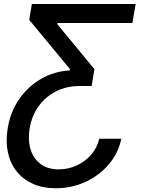

<svg xmlns="http://www.w3.org/2000/svg" viewBox="-20 -748 722 982"><path d="M600.6 -38.6Q585 36.1 535.6 93.5Q486.3 150.9 416 182.9Q345.7 214.8 265.1 214.8Q198.7 214.8 148.2 192.1Q97.7 169.4 64.9 128.2Q32.2 86.9 20.3 30.8Q8.3 -25.4 19.5 -92.3Q33.2 -176.3 78.1 -241Q123 -305.7 189.9 -344.5Q256.8 -383.3 336.9 -387.7L337.9 -394.5L129.4 -646.5L143.1 -727.5H673.8L657.2 -630.4H272.9V-624.5L462.9 -394.5L448.7 -308.1H386.7Q322.8 -308.1 268.8 -281.7Q214.8 -255.4 178.7 -206.3Q142.6 -157.2 131.3 -89.8Q122.1 -30.8 136.5 16.4Q150.9 63.5 187.5 90.8Q224.1 118.2 280.3 118.2Q329.1 118.2 372.6 98.1Q416 78.1 446.5 42.7Q477.1 7.3 487.8 -38.6Z"/></svg>

Font: Inter 16pt Medium
Style: Italic
Weight: 500
Italic angle: -9.3988°
Version: Version 4.001;git-66647c0bb